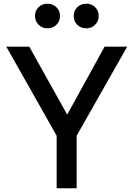

<svg xmlns="http://www.w3.org/2000/svg" viewBox="-20 -1017 722 1037"><path d="M286 -284 14 -765H138L343 -398L545 -765H667L394 -284V0H286ZM169 -931Q169 -959 188 -978Q207 -997 236 -997Q265 -997 284.5 -978Q304 -959 304 -931Q304 -902 284.5 -883Q265 -864 236 -864Q208 -864 188.5 -883.5Q169 -903 169 -931ZM446 -997Q475 -997 494 -978Q513 -959 513 -931Q513 -903 494 -883.5Q475 -864 446 -864Q417 -864 397.5 -883Q378 -902 378 -931Q378 -959 397.5 -978Q417 -997 446 -997Z"/></svg>

Font: Application Medium
Style: Regular
Weight: 500
Designer: Wei Huang
Foundry: Wei Huang
Version: Version 0.012